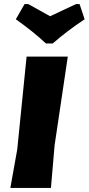

<svg xmlns="http://www.w3.org/2000/svg" viewBox="-20 -926 437 946"><path d="M372 -906 397 -831Q312 -775 240 -712H206Q148 -767 58 -831L101 -906H119L227 -846Q250 -857 294 -877.5Q338 -898 355 -906ZM314 -647 249 -210 231 0H31L65 -190L111 -647Z"/></svg>

Font: Alegreya Sans Black
Style: Italic
Weight: 900
Italic angle: -7°
Designer: Juan Pablo del Peral
Foundry: Huerta Tipografica
Version: Version 2.007